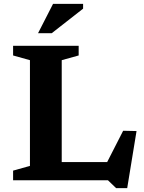

<svg xmlns="http://www.w3.org/2000/svg" viewBox="-20 -936 750 997"><path d="M640.5 41H583L540.5 0H216L218 -94.5H568.5L513 -48.5L619.5 -257L689 -255.5ZM300.5 -623.5V0H48V-50L135.5 -74.5V-623.5L48 -648V-698H388.5V-648ZM177.5 -763.5 255.5 -916H411.5V-891L248.5 -763.5Z"/></svg>

Font: Newsreader 9pt SemiBold
Style: Regular
Weight: 600
Designer: Hugues Gentile
Foundry: Production Type
Version: Version 1.003